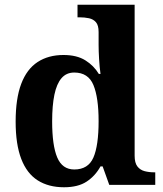

<svg xmlns="http://www.w3.org/2000/svg" viewBox="-20 -780 689 810"><path d="M250 10Q185 10 139.2 -19Q93.3 -48 69.7 -109.5Q46 -171 46 -267Q46 -364 69.5 -426.2Q93 -488.4 138.5 -518.2Q184 -548 247.9 -548Q304 -548 340 -525.5Q376 -503 397 -468H404Q400 -496.5 398 -531.2Q396 -566 396 -590V-645Q396 -673 385 -686Q374 -699 355.5 -703Q337 -707 315 -707H307V-760H548V-123Q548 -93 559.5 -78Q571 -63 589.8 -58Q608.6 -53 631 -53H635V0H441L413 -78H404Q382 -38 345.7 -14Q309.4 10 250 10ZM293.3 -65Q352 -65 374 -115.3Q396 -165.6 396 -269Q396 -368.2 374.2 -421.1Q352.4 -474 293.1 -474Q260 -474 239.5 -450.2Q219 -426.3 209.5 -380.5Q200 -334.8 200 -268Q200 -166.5 221.4 -115.8Q242.9 -65 293.3 -65Z"/></svg>

Font: Noto Serif Thai
Style: Regular
Weight: 400
Designer: Monotype Design Team
Foundry: Monotype Imaging Inc.
Version: Version 2.001